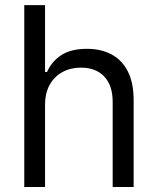

<svg xmlns="http://www.w3.org/2000/svg" viewBox="-20 -748 632 768"><path d="M160.2 -328.1V0H77.1V-727.5H160.2V-460H168Q187 -502.4 225.3 -527.6Q263.7 -552.7 328.1 -552.7Q383.8 -552.7 425.8 -530.5Q467.8 -508.3 491.2 -462.6Q514.6 -417 514.6 -346.7V0H430.7V-340.8Q430.7 -406.2 397 -441.9Q363.3 -477.5 303.7 -477.5Q262.7 -477.5 230.2 -460Q197.8 -442.4 179 -409.2Q160.2 -376 160.2 -328.1Z"/></svg>

Font: Inter V
Style: 
Weight: 400
Designer: Rasmus Andersson
Foundry: rsms
Version: Version 4.000;git-a3f224843